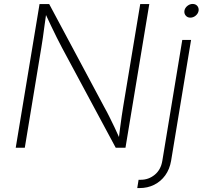

<svg xmlns="http://www.w3.org/2000/svg" viewBox="-20 -748 1032 972"><path d="M59.6 0 180.2 -727.5H229L508.8 -204.1Q521 -182.6 533.9 -156.5Q546.9 -130.4 560.8 -101.3Q574.7 -72.3 588.4 -41H580.6Q584.5 -71.8 588.1 -101.1Q591.8 -130.4 595.9 -158.2Q600.1 -186 604 -210.4L689.9 -727.5H735.8L615.2 0H565.9L294.4 -505.4Q280.8 -531.2 267.3 -558.1Q253.9 -585 239 -616.2Q224.1 -647.5 206.5 -685.5H214.8Q209.5 -648.9 205.1 -616.7Q200.7 -584.5 197 -556.9Q193.4 -529.3 189 -505.9L105.5 0ZM902.8 -545.9H947.3L846.2 65.9Q838.9 108.9 816.4 139.9Q793.9 170.9 760.5 187.5Q727.1 204.1 686.5 204.1H674.8L681.6 162.1H692.9Q732.4 162.1 763.4 136.7Q794.4 111.3 801.8 65.9ZM943.4 -658.7Q929.2 -658.7 920.4 -668.9Q911.6 -679.2 913.6 -693.4Q916 -708 928.5 -718Q940.9 -728 955.1 -728Q970.2 -728 978.8 -718Q987.3 -708 985.4 -693.4Q982.9 -679.2 970.7 -668.9Q958.5 -658.7 943.4 -658.7Z"/></svg>

Font: Inter ExtraLight
Style: Italic
Weight: 250
Italic angle: -9.3988°
Designer: Rasmus Andersson
Foundry: rsms
Version: Version 4.001;git-66647c0bb